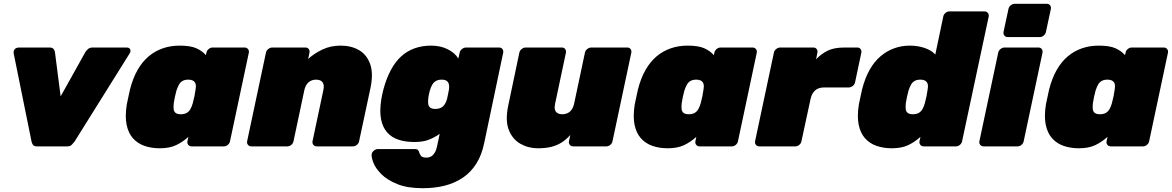

<svg xmlns="http://www.w3.org/2000/svg" viewBox="-20 -770 6167 1010"><path d="M174 0Q159 0 153.5 -8Q148 -16 146 -25L52 -489Q50 -501 57 -510.5Q64 -520 82 -520H241Q256 -520 262 -512Q268 -504 269 -496L299 -263L429 -496Q434 -504 443 -512Q452 -520 467 -520H646Q661 -520 665 -510Q669 -500 662 -489L372 -25Q365 -16 357 -8Q349 0 334 0Z M820 10Q777 10 740.5 -2.5Q704 -15 679.5 -42.5Q655 -70 646 -114Q637 -158 647 -221Q652 -244 655.5 -261Q659 -278 664 -300Q679 -359 704 -402.5Q729 -446 762.5 -474Q796 -502 837 -516Q878 -530 925 -530Q982 -530 1013 -516Q1044 -502 1063 -480L1066 -493Q1068 -504 1077.5 -512Q1087 -520 1098 -520H1267Q1278 -520 1284.5 -512Q1291 -504 1289 -493L1190 -27Q1188 -16 1178.5 -8Q1169 0 1158 0H988Q977 0 970.5 -8Q964 -16 966 -27L971 -50Q941 -23 906.5 -6.5Q872 10 820 10ZM931 -169Q950 -169 962 -176Q974 -183 981.5 -196Q989 -209 994 -227Q1000 -250 1003 -264.5Q1006 -279 1009 -301Q1012 -317 1009 -328Q1006 -339 996.5 -345Q987 -351 970 -351Q952 -351 940 -344Q928 -337 921 -324Q914 -311 908 -293Q904 -278 900 -260Q896 -242 894 -227Q892 -209 893.5 -196Q895 -183 904 -176Q913 -169 931 -169Z M1302 0Q1291 0 1284.5 -8Q1278 -16 1280 -27L1379 -493Q1381 -504 1391 -512Q1401 -520 1412 -520H1587Q1598 -520 1604 -512Q1610 -504 1608 -493L1601 -460Q1633 -489 1676 -509.5Q1719 -530 1772 -530Q1828 -530 1869 -506Q1910 -482 1927.5 -432Q1945 -382 1928 -303L1869 -27Q1867 -16 1857.5 -8Q1848 0 1837 0H1646Q1635 0 1628.5 -8Q1622 -16 1624 -27L1681 -296Q1687 -323 1677 -337Q1667 -351 1643 -351Q1619 -351 1603 -337Q1587 -323 1581 -296L1524 -27Q1522 -16 1512.5 -8Q1503 0 1492 0Z M2204 220Q2123 220 2070 198.5Q2017 177 1986.5 146.5Q1956 116 1944.5 86.5Q1933 57 1935 41Q1937 30 1947 22Q1957 14 1968 14H2163Q2174 14 2179 19.5Q2184 25 2186 34Q2189 42 2193 48Q2197 54 2204 56.5Q2211 59 2223 59Q2238 59 2248.5 52.5Q2259 46 2267 33Q2275 20 2279 0L2293 -66Q2265 -46 2234.5 -34.5Q2204 -23 2160 -23Q2113 -23 2076.5 -35Q2040 -47 2016.5 -73.5Q1993 -100 1984.5 -143Q1976 -186 1986 -249Q1989 -264 1991 -274.5Q1993 -285 1997 -300Q2013 -359 2036.5 -402.5Q2060 -446 2091 -474Q2122 -502 2161.5 -516Q2201 -530 2248 -530Q2297 -530 2335 -511Q2373 -492 2391 -462L2398 -493Q2400 -504 2410 -512Q2420 -520 2431 -520H2606Q2617 -520 2623 -512Q2629 -504 2627 -493L2527 -17Q2514 46 2485.5 91Q2457 136 2415 164.5Q2373 193 2320 206.5Q2267 220 2204 220ZM2270 -197Q2287 -197 2299 -203Q2311 -209 2318.5 -220Q2326 -231 2331 -247Q2333 -255 2337 -274.5Q2341 -294 2342 -301Q2344 -317 2341 -328Q2338 -339 2329 -345Q2320 -351 2303 -351Q2285 -351 2273 -344Q2261 -337 2253.5 -324Q2246 -311 2241 -293Q2239 -286 2236.5 -274.5Q2234 -263 2233 -255Q2231 -237 2232.5 -224Q2234 -211 2243 -204Q2252 -197 2270 -197Z M2809 10Q2759 10 2717 -14Q2675 -38 2656 -88Q2637 -138 2654 -217L2712 -493Q2714 -504 2724 -512Q2734 -520 2745 -520H2936Q2947 -520 2953 -512Q2959 -504 2957 -493L2900 -224Q2896 -206 2899 -194Q2902 -182 2912 -175.5Q2922 -169 2938 -169Q2962 -169 2978 -183Q2994 -197 3000 -224L3057 -493Q3059 -504 3069 -512Q3079 -520 3090 -520H3280Q3291 -520 3297 -512Q3303 -504 3301 -493L3202 -27Q3200 -16 3190.5 -8Q3181 0 3170 0H2995Q2984 0 2977.5 -8Q2971 -16 2973 -27L2980 -60Q2959 -36 2934.5 -20.5Q2910 -5 2880 2.5Q2850 10 2809 10Z M3492 10Q3449 10 3412.5 -2.5Q3376 -15 3351.5 -42.5Q3327 -70 3318 -114Q3309 -158 3319 -221Q3324 -244 3327.5 -261Q3331 -278 3336 -300Q3351 -359 3376 -402.5Q3401 -446 3434.5 -474Q3468 -502 3509 -516Q3550 -530 3597 -530Q3654 -530 3685 -516Q3716 -502 3735 -480L3738 -493Q3740 -504 3749.5 -512Q3759 -520 3770 -520H3939Q3950 -520 3956.5 -512Q3963 -504 3961 -493L3862 -27Q3860 -16 3850.5 -8Q3841 0 3830 0H3660Q3649 0 3642.5 -8Q3636 -16 3638 -27L3643 -50Q3613 -23 3578.5 -6.5Q3544 10 3492 10ZM3603 -169Q3622 -169 3634 -176Q3646 -183 3653.5 -196Q3661 -209 3666 -227Q3672 -250 3675 -264.5Q3678 -279 3681 -301Q3684 -317 3681 -328Q3678 -339 3668.5 -345Q3659 -351 3642 -351Q3624 -351 3612 -344Q3600 -337 3593 -324Q3586 -311 3580 -293Q3576 -278 3572 -260Q3568 -242 3566 -227Q3564 -209 3565.5 -196Q3567 -183 3576 -176Q3585 -169 3603 -169Z M3974 0Q3963 0 3956.5 -8Q3950 -16 3952 -27L4051 -493Q4053 -504 4063 -512Q4073 -520 4084 -520H4259Q4270 -520 4276 -512Q4282 -504 4280 -493L4273 -458Q4298 -485 4332 -502.5Q4366 -520 4422 -520H4490Q4501 -520 4507 -512Q4513 -504 4511 -493L4478 -337Q4476 -326 4466 -318Q4456 -310 4445 -310H4316Q4286 -310 4268.5 -295Q4251 -280 4244 -250L4196 -27Q4194 -16 4184.5 -8Q4175 0 4164 0Z M4671 10Q4628 10 4591.5 -2.5Q4555 -15 4530.5 -42.5Q4506 -70 4497 -114Q4488 -158 4498 -221Q4503 -244 4506.5 -261Q4510 -278 4515 -300Q4530 -359 4554.5 -402.5Q4579 -446 4612 -474Q4645 -502 4684 -516Q4723 -530 4766 -530Q4808 -530 4844.5 -517.5Q4881 -505 4900 -483L4942 -683Q4944 -694 4953.5 -702Q4963 -710 4974 -710H5159Q5170 -710 5176.5 -702Q5183 -694 5181 -683L5041 -27Q5039 -16 5029.5 -8Q5020 0 5009 0H4839Q4828 0 4821.5 -8Q4815 -16 4817 -27L4822 -50Q4792 -23 4757.5 -6.5Q4723 10 4671 10ZM4782 -169Q4801 -169 4813 -176Q4825 -183 4832.5 -196Q4840 -209 4845 -227Q4851 -250 4854 -264.5Q4857 -279 4860 -301Q4863 -317 4860 -328Q4857 -339 4847.5 -345Q4838 -351 4821 -351Q4803 -351 4791 -344Q4779 -337 4772 -324Q4765 -311 4759 -293Q4755 -278 4751 -260Q4747 -242 4745 -227Q4743 -209 4744.5 -196Q4746 -183 4755 -176Q4764 -169 4782 -169Z M5154 0Q5143 0 5136.5 -8Q5130 -16 5132 -27L5231 -493Q5233 -504 5243 -512Q5253 -520 5264 -520H5443Q5454 -520 5460 -512Q5466 -504 5464 -493L5365 -27Q5363 -16 5353.5 -8Q5344 0 5333 0ZM5281 -575Q5270 -575 5263.5 -583Q5257 -591 5259 -602L5285 -723Q5287 -734 5297 -742Q5307 -750 5318 -750H5487Q5498 -750 5504 -742Q5510 -734 5508 -723L5482 -602Q5480 -591 5470.5 -583Q5461 -575 5450 -575Z M5655 10Q5612 10 5575.5 -2.5Q5539 -15 5514.5 -42.5Q5490 -70 5481 -114Q5472 -158 5482 -221Q5487 -244 5490.5 -261Q5494 -278 5499 -300Q5514 -359 5539 -402.5Q5564 -446 5597.5 -474Q5631 -502 5672 -516Q5713 -530 5760 -530Q5817 -530 5848 -516Q5879 -502 5898 -480L5901 -493Q5903 -504 5912.5 -512Q5922 -520 5933 -520H6102Q6113 -520 6119.5 -512Q6126 -504 6124 -493L6025 -27Q6023 -16 6013.5 -8Q6004 0 5993 0H5823Q5812 0 5805.5 -8Q5799 -16 5801 -27L5806 -50Q5776 -23 5741.5 -6.5Q5707 10 5655 10ZM5766 -169Q5785 -169 5797 -176Q5809 -183 5816.5 -196Q5824 -209 5829 -227Q5835 -250 5838 -264.5Q5841 -279 5844 -301Q5847 -317 5844 -328Q5841 -339 5831.5 -345Q5822 -351 5805 -351Q5787 -351 5775 -344Q5763 -337 5756 -324Q5749 -311 5743 -293Q5739 -278 5735 -260Q5731 -242 5729 -227Q5727 -209 5728.5 -196Q5730 -183 5739 -176Q5748 -169 5766 -169Z"/></svg>

Font: Rubik Light Black
Style: Italic
Weight: 900
Italic angle: -12°
Version: Version 2.104